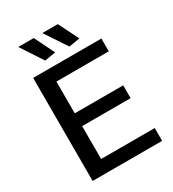

<svg xmlns="http://www.w3.org/2000/svg" viewBox="-223 -1074 1076 1194"><g transform="rotate(-30 314.5 -476.5)"><path d="M377 -796 273 -953H384L456 -809ZM203 -796 100 -953H211L282 -809ZM84 -740H574V-648H198V-420H546V-328H198V-92H583V0H84Z"/></g></svg>

Font: EncodeSans
Style: Medium
Weight: 500
Designer: Pablo Impallari, Andres Torresi
Foundry: Pablo Impallari, Andres Torresi
Version: Version 1.000; ttfautohint (v1.4.1)